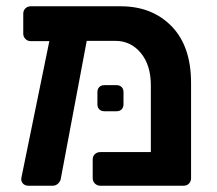

<svg xmlns="http://www.w3.org/2000/svg" viewBox="-20 -591 691 611"><path d="M46 0ZM588 -327V-24Q588 -14 581.5 -7Q575 0 564 0H299Q289 0 282 -7Q275 -14 275 -24V-83Q275 -94 282 -100.5Q289 -107 299 -107H460V-320Q460 -384 428 -422.5Q396 -461 347 -461H256L174 -25Q173 -15 165.5 -7.5Q158 0 148 0H70Q59 0 52.5 -7.5Q46 -15 48 -25L137 -460H78Q68 -460 61 -467Q54 -474 54 -484V-547Q54 -558 61 -564.5Q68 -571 78 -571H364Q464 -571 526 -507.5Q588 -444 588 -327ZM290 -259V-298Q290 -308 296 -314Q302 -320 312 -320H351Q361 -320 367 -314Q373 -308 373 -298V-259Q373 -249 367 -243Q361 -237 351 -237H312Q302 -237 296 -243Q290 -249 290 -259Z"/></svg>

Font: Hezaedrus Medium
Style: Regular
Weight: 500
Designer: Hubert & Fischer
Foundry: Hubert & Fischer
Version: Version 1.10;September 3, 2019;FontCreator 11.5.0.2425 64-bi